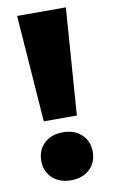

<svg xmlns="http://www.w3.org/2000/svg" viewBox="-87 -796 501 853"><g transform="rotate(-10 163.5 -369.5)"><path d="M273.3 -750 238 -268.3H88.8L53.5 -750ZM47.3 -97.6Q47.3 -145.9 79.4 -175.8Q111.5 -205.8 163.4 -205.8Q215.6 -205.8 247.6 -175.8Q279.5 -145.9 279.5 -97.6Q279.5 -49.3 247.6 -19.3Q215.6 10.6 163.4 10.6Q111.5 10.6 79.4 -19.3Q47.3 -49.3 47.3 -97.6Z"/></g></svg>

Font: Unbounded Variable
Style: Regular
Weight: 400
Designer: Luke Prowse, Jean-Baptiste Morizot, Fátima Lázaro, Florian Runge
Foundry: NaN
Version: Version 1.600;FEAKit 1.0